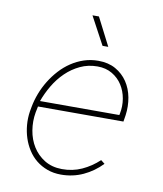

<svg xmlns="http://www.w3.org/2000/svg" viewBox="-84 -808 755 887"><g transform="rotate(10 293.5 -365.0)"><path d="M261.7 9.8Q226.6 9.8 197.3 -1Q168 -11.7 145 -30.3Q122.1 -48.8 106 -74Q89.8 -99.1 80.3 -128.2Q70.8 -157.2 68.1 -189.2Q65.4 -221.2 70.3 -252.9L74.2 -274.4Q80.1 -306.6 92.3 -338.6Q104.5 -370.6 122.6 -399.9Q140.6 -429.2 163.8 -454.6Q187 -480 214.8 -498.5Q242.7 -517.1 274.4 -527.6Q306.2 -538.1 341.8 -538.1Q388.7 -538.1 422.9 -518.8Q457 -499.5 478.3 -467.8Q499.5 -436 507.1 -395.5Q514.6 -355 508.8 -312.5L503.9 -281.7H103L101.6 -274.4L97.2 -252.9Q89.8 -210.9 96.7 -168.7Q103.5 -126.5 124.5 -92.8Q145.5 -59.1 179.9 -37.8Q214.4 -16.6 261.2 -16.1Q311.5 -15.6 354.5 -35.2Q397.5 -54.7 433.6 -88.4L451.7 -74.2Q413.6 -34.7 365.5 -12.5Q317.4 9.8 261.7 9.8ZM342.3 -511.7Q298.3 -511.7 261.2 -494.1Q224.1 -476.6 194.6 -448Q165 -419.4 143.3 -382.8Q121.6 -346.2 107.9 -308.1H480L481.4 -314.5Q488.8 -350.1 482.7 -385.5Q476.6 -420.9 458.7 -448.7Q440.9 -476.6 411.4 -494.1Q381.8 -511.7 342.3 -511.7ZM375 -609.4H348.1L277.8 -740.2H308.1Z"/></g></svg>

Font: Roboto Mono Thin
Style: Italic
Weight: 250
Designer: Google
Version: Version 2.000985; 2015; ttfautohint (v1.3)